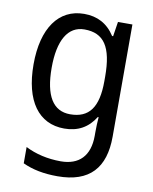

<svg xmlns="http://www.w3.org/2000/svg" viewBox="-87 -612 733 917"><g transform="rotate(10 279.5 -153.0)"><path d="M247 -546C124 -546 50 -443 50 -267C50 -89 123 10 247 10C313 10 362 -17 396 -72H400C398 -53 397 -18 397 0V19C397 117 346 167 258 167C194 167 135 153 86 128V207C133 229 188 240 255 240C411 240 482 159 482 8V-536H412L401 -465H396C360 -521 310 -546 247 -546ZM261 -473C355 -473 397 -413 397 -268V-246C397 -119 355 -62 263 -62C180 -62 138 -130 138 -266C138 -399 181 -473 261 -473Z"/></g></svg>

Font: Noto Sans Lao SemiCondensed
Style: Regular
Weight: 400
Width: 4
Designer: Monotype Design Team
Foundry: Monotype Imaging Inc.
Version: Version 2.004